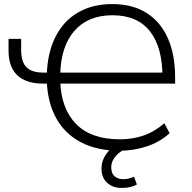

<svg xmlns="http://www.w3.org/2000/svg" viewBox="-20 -733 945 944"><path d="M568 8Q457 8 378 -33.5Q299 -75 256.5 -151.5Q214 -228 210 -335L226 -322H192Q108 -322 65 -363Q22 -404 22 -484V-542H84V-487Q84 -428 110.5 -402Q137 -376 194 -376H219L210 -364Q213 -472 252 -550.5Q291 -629 362.5 -671Q434 -713 532 -713Q633 -713 702 -668.5Q771 -624 806 -543.5Q841 -463 841 -354V-322H259L276 -337Q280 -199 354 -123.5Q428 -48 570 -48Q630 -48 684 -66Q738 -84 788 -127L814 -78Q765 -34 701 -13Q637 8 568 8ZM533 -658Q413 -658 346 -581.5Q279 -505 276 -365L261 -376H794L779 -352Q779 -501 717 -579.5Q655 -658 533 -658ZM578 191Q534 191 506.5 165.5Q479 140 479 96Q479 57 503.5 22.5Q528 -12 571 -34L596 0Q581 6 565 19Q549 32 538 50Q527 68 527 90Q527 120 544 134Q561 148 586 148Q599 148 612 145Q625 142 639 136L653 174Q640 182 621 186.5Q602 191 578 191Z"/></svg>

Font: Nunito Sans 12pt Light
Style: Regular
Weight: 300
Designer: Vernon Adams
Foundry: Vernon Adams
Version: Version 3.101;gftools[0.9.27]